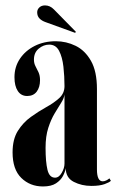

<svg xmlns="http://www.w3.org/2000/svg" viewBox="-20 -679 436 710"><path d="M139 10.5Q91 10.5 58.8 -21Q26.5 -52.5 26.5 -115.5Q26.5 -164 46 -195Q65.5 -226 94 -246.5Q122.5 -267 151 -282.8Q179.5 -298.5 199 -316.2Q218.5 -334 218.5 -360.5Q218.5 -397 214.5 -432.5Q210.5 -468 198.5 -491Q186.5 -514 162 -514Q141 -514 123.2 -499.2Q105.5 -484.5 105.5 -458.5Q105.5 -445 111.2 -434.2Q117 -423.5 122.5 -411.5Q128 -399.5 128 -382.5Q128 -356.5 115.8 -340.2Q103.5 -324 80.5 -324Q58 -324 45.8 -342.5Q33.5 -361 33.5 -393.5Q33.5 -431.5 53.5 -461.5Q73.5 -491.5 108 -509Q142.5 -526.5 186.5 -526.5Q225 -526.5 259.8 -509.5Q294.5 -492.5 316.5 -453.8Q338.5 -415 338.5 -350V-52.5Q338.5 -8.5 360 -8.5Q366.5 -8.5 373.8 -12.2Q381 -16 384.5 -19.5L390 -10.5Q385.5 -5 367 1.8Q348.5 8.5 318 8.5Q282 8.5 252.8 -6.5Q223.5 -21.5 223 -57Q221 -44 212.8 -28.2Q204.5 -12.5 187 -1Q169.5 10.5 139 10.5ZM183.5 -22Q198 -22 208.2 -39.8Q218.5 -57.5 218.5 -74V-330Q217 -316 206.2 -299Q195.5 -282 182 -259.5Q168.5 -237 158.5 -206Q148.5 -175 148.5 -132.5Q148.5 -80.5 155.5 -51.2Q162.5 -22 183.5 -22ZM258 -557.5 149 -597Q134.5 -602 126 -610.8Q117.5 -619.5 117.5 -633.5Q117.5 -644 125.5 -651.5Q133.5 -659 146.5 -659Q165 -659 179.5 -644L260.5 -561.5Z"/></svg>

Font: Imbue 100pt
Style: Bold
Weight: 700
Designer: Tyler Finck
Foundry: Etcetera Type Company
Version: Version 1.102; ttfautohint (v1.8.3)